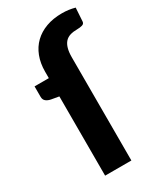

<svg xmlns="http://www.w3.org/2000/svg" viewBox="-188 -806 736 874"><g transform="rotate(-30 180.5 -369.0)"><path d="M94.5 -546.5Q94.5 -590.5 108.2 -626.2Q122 -662 147.8 -686.8Q173.5 -711.5 210.2 -725Q247 -738.5 293.5 -738.5Q312 -738.5 328.2 -736.2Q344.5 -734 361 -729.5L356.5 -658.5Q355.5 -647 343.8 -643.8Q332 -640.5 317.5 -640.5Q296 -640.5 280 -635.5Q264 -630.5 253.5 -618.8Q243 -607 237.8 -588.2Q232.5 -569.5 232.5 -542.5V0H94.5V-416.5L54.5 -423.5Q39 -426.5 29.2 -434.5Q19.5 -442.5 19.5 -457.5V-512.5H94.5Z"/></g></svg>

Font: LatoLatin Heavy
Style: Regular
Weight: 800
Designer: Lukasz Dziedzic with Adam Twardoch and Botio Nikoltchev
Foundry: tyPoland Lukasz Dziedzic
Version: Version 2.015; 2015-08-06; http://www.latofonts.com/